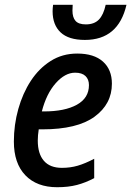

<svg xmlns="http://www.w3.org/2000/svg" viewBox="-20 -773 549 803"><path d="M219 10Q134 10 86 -40Q38 -90 38 -181Q38 -251 56.5 -317Q75 -383 109 -435Q143 -487 192 -518Q241 -549 303 -549Q373 -549 410.5 -515.5Q448 -482 448 -423Q448 -338 375.5 -285Q303 -232 157 -232H142Q138 -207 138 -185Q138 -130 163.5 -100.5Q189 -71 239 -71Q274 -71 305 -80Q336 -89 374 -109V-28Q338 -9 302 0.5Q266 10 219 10ZM164 -307Q251 -307 301.5 -335Q352 -363 352 -417Q352 -441 337.5 -455Q323 -469 294 -469Q252 -469 213 -425Q174 -381 155 -307ZM335 -606Q267 -606 233.5 -637.5Q200 -669 200 -726Q200 -737 202 -753H284Q284 -744 283.5 -739.5Q283 -735 283 -729Q283 -700 296 -685.5Q309 -671 339 -671Q374 -671 393.5 -691Q413 -711 422 -753H509Q475 -606 335 -606Z"/></svg>

Font: Noto Sans SemiCondensed Medium
Style: Italic
Weight: 500
Width: 4
Italic angle: -12°
Designer: Monotype Design Team
Foundry: Monotype Imaging Inc.
Version: Version 2.013; ttfautohint (v1.8.4.7-5d5b)